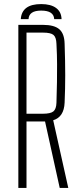

<svg xmlns="http://www.w3.org/2000/svg" viewBox="-20 -922 395 942"><path d="M70 0V-800H191Q246 -800 271 -778.5Q296 -757 297 -707Q300 -620 300 -553Q300 -486 297 -418Q294 -348 241 -332L315 0H273L201 -326H110V0ZM110 -364H190Q228 -364 242 -375.5Q256 -387 257 -418Q259 -475 259.5 -519Q260 -563 260 -606.5Q260 -650 257 -707Q256 -739 242.5 -750.5Q229 -762 191 -762H110ZM82 -828Q87 -902 182 -902Q229 -902 255 -883Q281 -864 282 -828H246Q244 -870 182 -870Q122 -870 120 -828Z"/></svg>

Font: Big Shoulders Text Thin
Style: Regular
Weight: 100
Designer: Patric King
Foundry: XO Type Co
Version: Version 1.000; ttfautohint (v1.8.2)